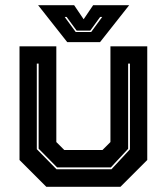

<svg xmlns="http://www.w3.org/2000/svg" viewBox="-20 -718 641 738"><path d="M158 0 55 -103V-540H196.5V-172L227 -141.5H374L404.5 -172V-540H546V-103L443 0ZM197 -67.5H408.5L479.5 -144V-473.5H472.5V-146L406 -74.5H199.5L128.5 -146.5V-473.5H121.5V-144.5ZM238.5 -556 126.5 -698H265L301.5 -644L338 -698H476.5L364.5 -556ZM271 -595H330.5L373 -653H365L327 -600.5H274.5L236 -653H228.5Z"/></svg>

Font: Tourney Thin ExtraBold
Style: Regular
Weight: 800
Version: Version 1.015